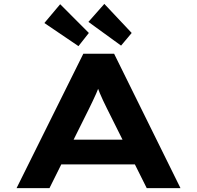

<svg xmlns="http://www.w3.org/2000/svg" viewBox="-20 -980 1026 1000"><path d="M66.2 0 413.9 -700H574.4L920.1 0H744.3L536.8 -415.4Q526.1 -437.3 516.8 -456.7Q507.5 -476.1 499.9 -494.7Q492.2 -513.3 485.4 -531.9Q478.5 -550.4 472.3 -570.4L510.6 -570.8Q503.9 -550.3 496.5 -530.7Q489.2 -511.1 480.7 -492.1Q472.3 -473.1 463 -453.8Q453.7 -434.4 443.6 -413.7L237.6 0ZM226.6 -123.8 282.9 -252.5H701.9L725.2 -123.8ZM610.6 -742.5 440.5 -865.9 523.4 -959.7 665.9 -808.3ZM388.7 -739.7 211.1 -860.1 293.4 -958 442.8 -808.3Z"/></svg>

Font: Lexend Zetta
Style: Regular
Weight: 400
Designer: Bonnie Shaver-Troup, Thomas Jockin
Foundry: Lexend
Version: Version 1.007